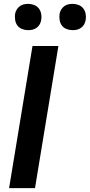

<svg xmlns="http://www.w3.org/2000/svg" viewBox="-20 -973 464 993"><path d="M27 0 148 -735H282L161 0ZM355 -817Q339 -817 324 -823Q309 -829 300 -841Q291 -853 288.5 -869Q286 -885 288 -901Q290 -913 296.5 -923.5Q303 -934 312.5 -941Q322 -948 333 -950.5Q344 -953 356 -953Q372 -953 387 -947Q402 -941 411 -929Q420 -917 423 -901Q426 -885 423 -869Q421 -857 415 -846.5Q409 -836 399 -829Q389 -822 378 -819.5Q367 -817 355 -817ZM125 -817Q109 -817 94 -823Q79 -829 70 -841Q61 -853 58.5 -869Q56 -885 58 -901Q60 -913 66.5 -923.5Q73 -934 82.5 -941Q92 -948 103 -950.5Q114 -953 126 -953Q142 -953 157 -947Q172 -941 181 -929Q190 -917 193 -901Q196 -885 193 -869Q191 -857 185 -846.5Q179 -836 169 -829Q159 -822 148 -819.5Q137 -817 125 -817Z"/></svg>

Font: Iosevka Aile Extrabold
Style: Italic
Weight: 800
Italic angle: -9°
Designer: Belleve Invis
Foundry: Belleve Invis
Version: Version 31.1.0; ttfautohint (v1.8.4)